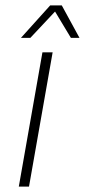

<svg xmlns="http://www.w3.org/2000/svg" viewBox="-20 -695 316 715"><path d="M138 -500H176L88 0H50ZM167 -675H210L276 -554H244L185 -652L93 -554H58Z"/></svg>

Font: Sarabun Thin
Style: Italic
Weight: 250
Italic angle: -10°
Designer: Suppakit Chalermlarp | Katatrad Co.,Ltd.
Foundry: Cadson Demak Co.,Ltd.
Version: Version 1.000; ttfautohint (v1.6)